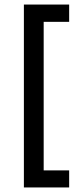

<svg xmlns="http://www.w3.org/2000/svg" viewBox="-20 -704 349 844"><path d="M85 120V-669H172V120ZM85 120V45H284V120ZM85 -608V-684H284V-608Z"/></svg>

Font: Bricolage Grotesque 17pt
Style: Regular
Weight: 400
Version: Version 1.001;gftools[0.9.33.dev8+g029e19f]